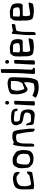

<svg xmlns="http://www.w3.org/2000/svg" viewBox="1676 -2462 883 4274"><g transform="rotate(-90 2117.0 -325.5)"><path d="M37 -247 38 -200 40 -83C40 -66 41 -49 44 -31L45 -21C60 -14 86 -7 110 -8H118L133 -9C148 -9 165 -11 183 -13C264 -21 326 -35 399 -47H414C424 -60 431 -80 433 -104L437 -154C436 -158 430 -165 423 -165C408 -166 395 -160 388 -153H387L380 -147L357 -119C354 -117 351 -116 348 -113H347C315 -105 292 -99 263 -93C236 -88 195 -78 166 -76H155C140 -76 134 -89 130 -99C114 -140 104 -186 109 -248C111 -279 114 -303 120 -318H121C138 -351 171 -380 222 -391C239 -395 254 -399 278 -399H304C324 -398 342 -384 353 -376C362 -369 379 -359 388 -350V-349C394 -338 402 -329 415 -329C418 -329 425 -337 426 -353V-354C429 -376 425 -398 416 -416H415C411 -426 407 -435 405 -443C401 -448 381 -455 363 -462C339 -472 314 -479 279 -479C251 -479 228 -473 203 -468H202C191 -468 175 -465 167 -461H166C116 -448 73 -425 58 -379C44 -346 37 -318 37 -269ZM118 -8Z M509 -294C509 -278 510 -262 511 -244L512 -227L519 -161C520 -154 520 -147 521 -141C526 -112 547 -95 569 -74H570V-73C586 -56 603 -43 626 -35C684 -15 781 -12 832 -43H833C860 -58 879 -78 890 -98C908 -134 912 -197 914 -251C914 -263 913 -279 911 -299C910 -309 904 -324 899 -339V-341C899 -359 894 -375 885 -388C869 -408 853 -423 829 -437C816 -445 792 -460 772 -469C760 -473 753 -481 741 -482C723 -484 700 -486 680 -486C663 -484 653 -484 632 -481H631C626 -481 621 -480 615 -479C597 -472 583 -465 567 -452C552 -434 537 -407 522 -370L521 -369L514 -361C512 -345 510 -321 509 -294ZM512 -222V-223ZM590 -192C590 -273 600 -353 631 -384H632C632 -384 633 -386 637 -388V-389H638C642 -390 650 -392 657 -393C674 -397 698 -394 717 -393C721 -393 722 -392 722 -392H723C743 -390 770 -371 786 -361C791 -358 794 -356 796 -354V-352C805 -335 821 -314 825 -297C829 -278 830 -257 830 -234C830 -213 829 -193 827 -174C824 -134 802 -125 765 -107C727 -89 671 -91 634 -110H633C621 -116 605 -131 596 -140V-142C592 -158 590 -175 590 -192ZM717 -393ZM885 -383ZM889 -93H890Z M988 -185C989 -159 989 -134 990 -108V-43C990 -25 991 -8 1000 -5L1037 -8C1043 -13 1054 -31 1055 -44C1055 -52 1058 -72 1058 -85V-153C1058 -178 1059 -203 1060 -248V-261C1062 -281 1065 -300 1069 -317V-318C1074 -333 1079 -344 1087 -359C1087 -362 1088 -369 1089 -373V-377C1092 -380 1092 -382 1100 -384C1115 -391 1137 -405 1168 -407C1187 -409 1206 -410 1222 -409H1223C1241 -406 1259 -399 1271 -387C1275 -376 1276 -365 1276 -344C1306 -223 1314 -145 1322 -27C1323 -22 1327 -17 1331 -14H1332C1345 2 1381 16 1390 -8V-104C1387 -156 1372 -233 1372 -262L1366 -322L1362 -347C1360 -357 1358 -368 1355 -378V-379C1355 -397 1341 -436 1336 -446H1335C1327 -464 1317 -475 1304 -480C1263 -492 1203 -495 1156 -487C1128 -480 1105 -464 1085 -460C1072 -457 1065 -463 1058 -470V-469C1057 -481 1054 -481 1037 -479C1034 -479 1034 -481 1034 -470V-469C1033 -465 1031 -463 1030 -461H1029C1018 -440 1011 -413 1008 -378L1002 -333L995 -273C993 -244 990 -215 988 -185ZM995 -272V-273ZM1085 -460ZM1156 -487ZM1304 -480H1305ZM1366 -322ZM1390 -104Z M1464 -158C1466 -120 1469 -89 1474 -57C1481 -33 1493 -18 1516 -13C1526 -12 1556 -7 1564 -7H1565C1613 -1 1655 5 1695 7C1722 8 1744 2 1762 -11C1779 -24 1795 -35 1803 -57L1804 -58C1811 -69 1816 -92 1816 -112C1816 -130 1818 -149 1815 -171C1808 -235 1793 -277 1744 -296C1738 -298 1733 -299 1725 -303C1704 -310 1686 -313 1659 -316C1635 -318 1592 -322 1572 -333H1571C1561 -343 1553 -357 1549 -373V-374C1546 -399 1543 -438 1556 -451H1557C1568 -453 1582 -454 1595 -456H1596C1601 -456 1607 -457 1614 -457C1647 -456 1673 -449 1705 -447C1723 -446 1753 -444 1773 -439V-435C1773 -433 1773 -433 1774 -432V-425C1774 -423 1774 -423 1775 -418C1779 -407 1783 -394 1787 -384C1795 -369 1833 -371 1836 -387C1836 -388 1836 -391 1835 -393V-416C1833 -425 1831 -435 1828 -444C1816 -483 1781 -504 1736 -514L1634 -521H1626C1606 -521 1587 -520 1565 -517C1560 -515 1555 -514 1548 -513C1536 -509 1523 -505 1512 -499C1493 -487 1467 -464 1465 -419C1462 -392 1472 -370 1481 -350L1490 -331V-330C1492 -319 1497 -307 1507 -294C1510 -289 1518 -283 1527 -277C1571 -250 1652 -248 1708 -228C1724 -222 1746 -210 1749 -182V-166C1749 -163 1748 -159 1747 -155C1743 -134 1743 -133 1736 -111L1735 -109C1722 -96 1706 -89 1692 -80L1691 -79L1620 -76L1537 -82L1508 -153V-154C1508 -163 1485 -186 1472 -186C1467 -186 1461 -183 1464 -158ZM1634 -521ZM1744 -294ZM1747 -157Z M1905 -3C1905 0 1921 11 1947 12C1971 12 1994 4 2001 -8C2001 -72 2002 -146 2002 -220C2003 -275 2008 -327 2009 -382V-443C2009 -445 2006 -453 1971 -452C1956 -452 1940 -445 1926 -438C1925 -422 1925 -402 1925 -384C1924 -320 1917 -259 1915 -206C1912 -122 1908 -57 1905 -6ZM1905 -11ZM1925 -612C1925 -585 1940 -564 1968 -564C1990 -564 2006 -582 2008 -605V-612C2006 -632 1992 -650 1968 -651H1966C1942 -650 1925 -633 1925 -612ZM2008 -605Z M2081 28C2092 42 2106 50 2126 57C2181 82 2232 92 2307 96C2335 96 2357 93 2382 88C2416 81 2436 82 2459 63C2476 49 2483 28 2493 1C2507 -40 2518 -86 2523 -147C2527 -192 2529 -240 2529 -292V-302C2530 -322 2530 -342 2531 -358L2532 -384L2535 -505C2534 -508 2532 -514 2531 -520V-521C2531 -546 2513 -564 2489 -579C2423 -607 2381 -598 2308 -587C2287 -582 2264 -574 2234 -566C2223 -562 2213 -557 2203 -553C2176 -541 2159 -515 2157 -477C2156 -446 2153 -416 2153 -385C2153 -356 2160 -337 2163 -310C2169 -280 2178 -250 2189 -223C2204 -184 2226 -161 2259 -154C2271 -152 2283 -153 2296 -158H2297C2301 -159 2315 -176 2322 -181H2323C2342 -189 2362 -203 2379 -209C2384 -211 2402 -226 2410 -234C2422 -222 2424 -197 2424 -174V-165C2423 -119 2417 -79 2403 -39C2400 -31 2398 -23 2392 -16L2391 -14H2389C2351 -5 2311 3 2261 1C2230 -2 2174 -25 2133 -39V-40C2127 -42 2123 -44 2119 -46C2116 -37 2111 -28 2106 -18C2098 -3 2075 16 2081 28ZM2163 -309ZM2233 -566H2234ZM2236 -365C2232 -408 2241 -443 2248 -473V-474C2254 -491 2258 -506 2271 -519H2284C2324 -530 2380 -526 2431 -522C2441 -522 2443 -523 2449 -524V-518C2449 -509 2449 -499 2450 -489V-432C2450 -428 2449 -426 2449 -424C2448 -396 2444 -363 2438 -342V-341C2426 -313 2414 -289 2402 -270L2401 -268H2399C2381 -265 2352 -251 2333 -243C2316 -237 2299 -229 2287 -223L2285 -225C2262 -236 2255 -265 2248 -294C2243 -314 2238 -339 2236 -365ZM2259 -156ZM2307 96ZM2431 -522Z M2607 -16C2604 12 2630 13 2660 13C2681 13 2703 13 2724 11C2734 10 2744 1 2748 -10C2747 -18 2742 -25 2735 -30C2724 -36 2714 -47 2704 -56L2702 -57V-84C2702 -91 2702 -96 2703 -106C2703 -122 2704 -139 2705 -156C2705 -230 2714 -291 2714 -372C2715 -507 2715 -641 2715 -733C2715 -740 2712 -747 2701 -747C2692 -747 2678 -746 2637 -744C2635 -739 2632 -730 2632 -722C2631 -607 2629 -477 2626 -353C2625 -277 2614 -184 2612 -117C2610 -84 2607 -47 2607 -17ZM2705 -156Z M2815 -3C2815 0 2831 11 2857 12C2881 12 2904 4 2911 -8C2911 -72 2912 -146 2912 -220C2913 -275 2918 -327 2919 -382V-443C2919 -445 2916 -453 2881 -452C2866 -452 2850 -445 2836 -438C2835 -422 2835 -402 2835 -384C2834 -320 2827 -259 2825 -206C2822 -122 2818 -57 2815 -6ZM2815 -11ZM2835 -612C2835 -585 2850 -564 2878 -564C2900 -564 2916 -582 2918 -605V-612C2916 -632 2902 -650 2878 -651H2876C2852 -650 2835 -633 2835 -612ZM2918 -605Z M2998 -345C2991 -327 2992 -303 3000 -284V-281C3000 -257 3000 -235 2999 -213C2999 -141 3008 -66 3050 -40C3079 -21 3113 -24 3160 -17L3187 -14C3215 -8 3265 -17 3302 -20C3326 -21 3343 -31 3368 -33C3378 -33 3395 -103 3402 -113C3407 -129 3380 -132 3362 -128C3346 -125 3324 -122 3298 -118C3239 -111 3180 -92 3122 -97H3121C3119 -99 3113 -102 3114 -102V-104C3094 -141 3090 -213 3108 -258L3110 -261H3113C3120 -261 3125 -260 3133 -260C3161 -260 3230 -261 3258 -262C3270 -262 3282 -261 3292 -262H3293C3300 -261 3306 -261 3312 -261C3316 -261 3320 -261 3330 -260C3351 -261 3369 -279 3377 -300C3380 -326 3382 -349 3383 -378C3381 -397 3378 -414 3376 -434C3367 -474 3349 -502 3316 -515V-516C3300 -525 3275 -530 3242 -538H3241C3228 -543 3213 -549 3195 -548C3176 -548 3155 -545 3138 -545C3115 -545 3091 -540 3069 -537H3068C3053 -537 3043 -523 3041 -507V-505C2997 -483 2995 -416 2998 -347ZM2999 -213ZM3087 -344V-345C3087 -354 3089 -367 3088 -377V-379C3089 -381 3089 -380 3090 -382L3092 -461C3092 -467 3093 -474 3094 -479L3241 -475C3253 -475 3263 -473 3266 -462C3281 -447 3291 -420 3293 -387V-378C3292 -375 3291 -363 3289 -348V-347C3287 -342 3282 -341 3278 -339H3277V-338C3259 -330 3228 -321 3202 -323C3185 -324 3172 -320 3151 -322C3132 -323 3111 -325 3095 -331L3094 -332H3093C3090 -335 3088 -339 3087 -344ZM3151 -322Z M3473 -112C3474 -87 3475 -65 3475 -44V5C3475 20 3478 28 3485 30C3503 29 3522 22 3534 14C3535 5 3539 -10 3540 -21C3540 -29 3542 -50 3542 -60V-61C3543 -81 3543 -97 3542 -113V-114C3543 -140 3542 -159 3543 -188C3543 -267 3550 -339 3570 -400C3582 -404 3595 -408 3610 -412C3636 -417 3668 -423 3702 -425L3706 -434L3707 -435C3724 -449 3725 -490 3713 -504C3674 -504 3633 -493 3598 -485C3574 -478 3554 -471 3546 -495C3538 -504 3531 -505 3510 -499C3503 -496 3499 -493 3498 -481V-465C3490 -375 3480 -286 3474 -195L3473 -168ZM3498 -477ZM3598 -485Z M3795 -345C3788 -327 3789 -303 3797 -284V-281C3797 -257 3797 -235 3796 -213C3796 -141 3805 -66 3847 -40C3876 -21 3910 -24 3957 -17L3984 -14C4012 -8 4062 -17 4099 -20C4123 -21 4140 -31 4165 -33C4175 -33 4192 -103 4199 -113C4204 -129 4177 -132 4159 -128C4143 -125 4121 -122 4095 -118C4036 -111 3977 -92 3919 -97H3918C3916 -99 3910 -102 3911 -102V-104C3891 -141 3887 -213 3905 -258L3907 -261H3910C3917 -261 3922 -260 3930 -260C3958 -260 4027 -261 4055 -262C4067 -262 4079 -261 4089 -262H4090C4097 -261 4103 -261 4109 -261C4113 -261 4117 -261 4127 -260C4148 -261 4166 -279 4174 -300C4177 -326 4179 -349 4180 -378C4178 -397 4175 -414 4173 -434C4164 -474 4146 -502 4113 -515V-516C4097 -525 4072 -530 4039 -538H4038C4025 -543 4010 -549 3992 -548C3973 -548 3952 -545 3935 -545C3912 -545 3888 -540 3866 -537H3865C3850 -537 3840 -523 3838 -507V-505C3794 -483 3792 -416 3795 -347ZM3796 -213ZM3884 -344V-345C3884 -354 3886 -367 3885 -377V-379C3886 -381 3886 -380 3887 -382L3889 -461C3889 -467 3890 -474 3891 -479L4038 -475C4050 -475 4060 -473 4063 -462C4078 -447 4088 -420 4090 -387V-378C4089 -375 4088 -363 4086 -348V-347C4084 -342 4079 -341 4075 -339H4074V-338C4056 -330 4025 -321 3999 -323C3982 -324 3969 -320 3948 -322C3929 -323 3908 -325 3892 -331L3891 -332H3890C3887 -335 3885 -339 3884 -344ZM3948 -322Z"/></g></svg>

Font: Vapor
Style: Lit
Weight: 300
Foundry: Cannot Into Space Fonts
Version: Version 0.179